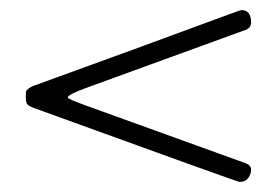

<svg xmlns="http://www.w3.org/2000/svg" viewBox="-20 -401 548 380"><path d="M31 -211Q31 -217 31.5 -219.5Q32 -222 35.5 -225Q39 -228 46 -231Q256 -307 407 -363Q443 -376 449.5 -378.5Q456 -381 458 -381Q477 -381 477 -356Q477 -344 461 -340L156 -229Q114 -214 114 -208Q114 -205 156 -190L466 -78Q477 -74 477 -65Q477 -57 471.5 -49Q466 -41 454 -41Q450 -41 45 -188Q35 -192 33 -196Q31 -200 31 -211Z"/></svg>

Font: OFL Sorts Mill Goudy TT
Style: Italic
Weight: 500
Italic angle: -6°
Version: Version 003.000